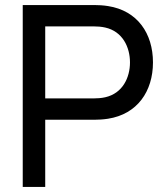

<svg xmlns="http://www.w3.org/2000/svg" viewBox="-20 -740 656 760"><path d="M70 0H159V-266H354.5C368 -266 389 -267 407.5 -270C523.5 -288 585.5 -378.5 585.5 -493C585.5 -607.5 524 -698 407.5 -716C389 -719 368.5 -720 354.5 -720H70ZM159 -350.5V-635.5H351.5C364 -635.5 381.5 -634.5 396.5 -631C465.5 -615.5 494.5 -553 494.5 -493C494.5 -433 465.5 -370.5 396.5 -355C381.5 -351.5 364 -350.5 351.5 -350.5Z"/></svg>

Font: Eudonet Medium
Style: Regular
Weight: 500
Designer: Mikhail Sharanda
Foundry: Mikhail Sharanda
Version: Version 4.503;Glyphs 3.1.2 (3151)